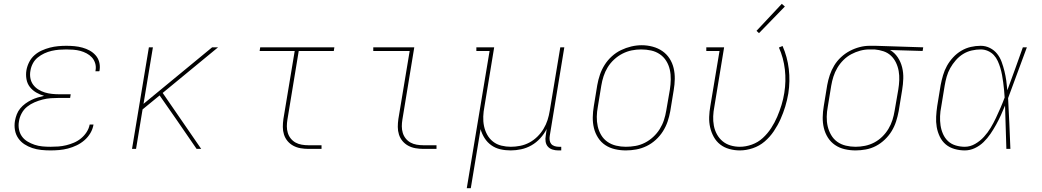

<svg xmlns="http://www.w3.org/2000/svg" viewBox="-20 -777 5440 1002"><path d="M243 8Q219 8 195 5.5Q171 3 148.5 -4.5Q126 -12 107 -24.5Q88 -37 75 -56Q62 -75 58 -98.5Q54 -122 58 -146Q61 -163 67.5 -180Q74 -197 85.5 -211Q97 -225 112 -236Q127 -247 143 -255Q159 -263 176 -268Q193 -273 210 -277Q188 -283 168.5 -294.5Q149 -306 135.5 -323.5Q122 -341 118 -364.5Q114 -388 118 -411Q122 -433 132.5 -453.5Q143 -474 160 -489Q177 -504 198 -513.5Q219 -523 240.5 -528.5Q262 -534 283.5 -536Q305 -538 326 -538Q348 -538 369 -536Q390 -534 410 -528.5Q430 -523 447.5 -513.5Q465 -504 478.5 -489Q492 -474 497.5 -454Q503 -434 500 -413Q500 -411 499.5 -409Q499 -407 498 -405H478Q478 -407 478.5 -408.5Q479 -410 479 -412Q482 -430 476.5 -447.5Q471 -465 459.5 -477.5Q448 -490 432 -498.5Q416 -507 399 -511.5Q382 -516 363.5 -517.5Q345 -519 326 -519Q307 -519 288 -517.5Q269 -516 249.5 -511.5Q230 -507 211.5 -498.5Q193 -490 177 -477Q161 -464 151.5 -446Q142 -428 139 -409Q135 -389 138.5 -369.5Q142 -350 153 -335Q164 -320 180 -310Q196 -300 214 -294.5Q232 -289 251.5 -287Q271 -285 291 -285H349L346 -266H288Q267 -266 245.5 -264.5Q224 -263 202.5 -257.5Q181 -252 160 -243Q139 -234 121.5 -220Q104 -206 93 -185.5Q82 -165 79 -144Q75 -123 79 -102Q83 -81 94.5 -65Q106 -49 123.5 -38.5Q141 -28 160.5 -21.5Q180 -15 201 -13Q222 -11 243 -11Q264 -11 284.5 -12.5Q305 -14 325.5 -19Q346 -24 366 -32.5Q386 -41 403 -55Q420 -69 432 -87.5Q444 -106 448 -127H468Q464 -103 451.5 -82Q439 -61 420.5 -45Q402 -29 380 -18.5Q358 -8 335 -2Q312 4 289 6Q266 8 243 8Z M669 0 757 -530H778L729 -235L1087 -530H1118L829 -292L1030 0H1006L898 -157L813 -279L724 -206L690 0Z M1589 0Q1569 0 1548.5 -3.5Q1528 -7 1510.5 -16.5Q1493 -26 1480.5 -41Q1468 -56 1462 -75Q1456 -94 1456 -114.5Q1456 -135 1459 -156L1518 -511H1335L1338 -530H1725L1722 -511H1539L1480 -153Q1477 -135 1477 -117.5Q1477 -100 1482 -83.5Q1487 -67 1497.5 -54Q1508 -41 1522.5 -33Q1537 -25 1554.5 -22Q1572 -19 1589 -19H1658V0Z M2189 0Q2169 0 2148.5 -3.5Q2128 -7 2110.5 -16.5Q2093 -26 2080.5 -41Q2068 -56 2062 -75Q2056 -94 2056 -114.5Q2056 -135 2059 -156L2118 -511H1928V-530H2142L2080 -153Q2077 -135 2077 -117.5Q2077 -100 2082 -83.5Q2087 -67 2097.5 -54Q2108 -41 2122.5 -33Q2137 -25 2154.5 -22Q2172 -19 2189 -19H2258V0Z M2416 205 2535 -511H2466V-530H2559L2508 -220Q2503 -195 2502 -169Q2501 -143 2506 -119Q2511 -95 2522.5 -74Q2534 -53 2553 -38Q2572 -23 2596.5 -17Q2621 -11 2646 -11Q2670 -11 2695 -16Q2720 -21 2742.5 -33Q2765 -45 2784 -63.5Q2803 -82 2816.5 -104.5Q2830 -127 2837.5 -150.5Q2845 -174 2849 -199L2904 -530H2925L2849 -68Q2847 -57 2848.5 -45.5Q2850 -34 2856.5 -26Q2863 -18 2874 -14.5Q2885 -11 2896 -11H2909V8H2893Q2878 8 2863.5 3.5Q2849 -1 2839.5 -11.5Q2830 -22 2827.5 -37.5Q2825 -53 2828 -68L2833 -104Q2820 -78 2799.5 -55.5Q2779 -33 2753.5 -18.5Q2728 -4 2700 2Q2672 8 2645 8Q2617 8 2591 2Q2565 -4 2544 -19Q2523 -34 2509 -56Q2495 -78 2488 -103L2437 205Z M3246 8Q3217 8 3189 1.5Q3161 -5 3138.5 -20Q3116 -35 3101 -58.5Q3086 -82 3079.5 -109Q3073 -136 3073.5 -165Q3074 -194 3079 -223L3097 -333Q3102 -361 3111 -387.5Q3120 -414 3135.5 -438.5Q3151 -463 3173 -483Q3195 -503 3221 -515.5Q3247 -528 3274.5 -534.5Q3302 -541 3329 -541Q3358 -541 3386 -533.5Q3414 -526 3436.5 -510.5Q3459 -495 3474 -472Q3489 -449 3495.5 -421.5Q3502 -394 3501.5 -365Q3501 -336 3496 -307L3478 -197Q3473 -169 3464 -142.5Q3455 -116 3439.5 -91.5Q3424 -67 3402 -47Q3380 -27 3354 -14.5Q3328 -2 3300.5 3Q3273 8 3246 8ZM3246 -11Q3271 -11 3296.5 -15.5Q3322 -20 3345.5 -32Q3369 -44 3389 -62.5Q3409 -81 3423 -103.5Q3437 -126 3445 -150.5Q3453 -175 3457 -200L3476 -310Q3480 -336 3480.5 -362.5Q3481 -389 3475.5 -413.5Q3470 -438 3457 -459Q3444 -480 3423.5 -494Q3403 -508 3378 -513.5Q3353 -519 3326 -519Q3301 -519 3276.5 -514Q3252 -509 3228.5 -497Q3205 -485 3185 -466.5Q3165 -448 3151.5 -426Q3138 -404 3130 -379.5Q3122 -355 3118 -330L3100 -220Q3095 -194 3094.5 -168Q3094 -142 3099.5 -117.5Q3105 -93 3117.5 -72Q3130 -51 3150 -37Q3170 -23 3195 -17Q3220 -11 3246 -11Z M3841 8Q3813 8 3786 0.5Q3759 -7 3738.5 -23Q3718 -39 3705 -62.5Q3692 -86 3686 -112.5Q3680 -139 3681 -167Q3682 -195 3687 -223L3735 -511H3666V-530H3759L3708 -220Q3703 -195 3702 -170Q3701 -145 3705.5 -121Q3710 -97 3721.5 -76Q3733 -55 3751 -40Q3769 -25 3792.5 -18Q3816 -11 3841 -11Q3872 -11 3904 -22.5Q3936 -34 3961 -57Q3986 -80 4004.5 -108.5Q4023 -137 4036 -167.5Q4049 -198 4058.5 -229Q4068 -260 4073 -292Q4083 -354 4076 -414.5Q4069 -475 4045 -529L4064 -537Q4089 -480 4096.5 -417Q4104 -354 4094 -289Q4088 -254 4078 -221Q4068 -188 4053.5 -155.5Q4039 -123 4018.5 -92.5Q3998 -62 3970.5 -38.5Q3943 -15 3908.5 -3.5Q3874 8 3841 8ZM3941 -604 3928 -616 4060 -757 4076 -743Z M4445 8Q4416 8 4388 1.5Q4360 -5 4337.5 -20.5Q4315 -36 4300.5 -59Q4286 -82 4279.5 -109Q4273 -136 4273.5 -165Q4274 -194 4279 -223L4297 -333Q4302 -360 4310.5 -385.5Q4319 -411 4333.5 -435Q4348 -459 4369 -478.5Q4390 -498 4414.5 -511Q4439 -524 4465.5 -531Q4492 -538 4518 -538Q4522 -538 4525.5 -538Q4529 -538 4533 -538Q4537 -538 4541 -538Q4545 -538 4549 -538L4798 -530L4795 -511L4625 -516Q4649 -502 4665 -478Q4681 -454 4688 -425.5Q4695 -397 4694 -367Q4693 -337 4688 -307L4670 -197Q4665 -170 4656.5 -143.5Q4648 -117 4633.5 -93Q4619 -69 4597.5 -48.5Q4576 -28 4551 -15Q4526 -2 4498.5 3Q4471 8 4445 8ZM4445 -11Q4469 -11 4494 -16Q4519 -21 4542 -33Q4565 -45 4584 -63.5Q4603 -82 4616.5 -104.5Q4630 -127 4637.5 -151Q4645 -175 4649 -200L4668 -310Q4672 -334 4673 -358.5Q4674 -383 4670 -406Q4666 -429 4656 -450Q4646 -471 4629.5 -486.5Q4613 -502 4590.5 -509.5Q4568 -517 4544 -519H4530Q4526 -519 4523 -519Q4520 -519 4517 -519Q4493 -519 4469 -512.5Q4445 -506 4422.5 -494Q4400 -482 4381.5 -463.5Q4363 -445 4350 -423Q4337 -401 4329.5 -377.5Q4322 -354 4318 -330L4300 -220Q4295 -194 4294.5 -168Q4294 -142 4299.5 -118Q4305 -94 4317.5 -72.5Q4330 -51 4349.5 -37Q4369 -23 4394 -17Q4419 -11 4445 -11Z M5015 8Q4988 8 4961.5 0.5Q4935 -7 4915.5 -23.5Q4896 -40 4884.5 -64Q4873 -88 4868.5 -114Q4864 -140 4865.5 -168Q4867 -196 4871 -223L4889 -333Q4894 -359 4901.5 -384.5Q4909 -410 4922 -433.5Q4935 -457 4954 -477.5Q4973 -498 4996.5 -512Q5020 -526 5046 -532Q5072 -538 5098 -538Q5124 -538 5146.5 -526.5Q5169 -515 5184 -496Q5199 -477 5207.5 -453.5Q5216 -430 5222 -405.5Q5228 -381 5231.5 -356Q5235 -331 5237 -306Q5258 -362 5278 -418Q5298 -474 5318 -530H5339Q5314 -464 5290 -397.5Q5266 -331 5241 -265Q5245 -199 5247.5 -132.5Q5250 -66 5253 0H5232Q5230 -57 5228.5 -113.5Q5227 -170 5225 -226Q5215 -201 5203.5 -176Q5192 -151 5178.5 -126.5Q5165 -102 5149 -78.5Q5133 -55 5113 -35.5Q5093 -16 5067.5 -4Q5042 8 5015 8ZM5015 -11Q5043 -11 5069 -26Q5095 -41 5115 -63Q5135 -85 5150 -110Q5165 -135 5177.5 -161.5Q5190 -188 5201.5 -214.5Q5213 -241 5223 -268Q5222 -288 5220 -307.5Q5218 -327 5215.5 -346.5Q5213 -366 5209.5 -385Q5206 -404 5200.5 -422.5Q5195 -441 5187 -458.5Q5179 -476 5166.5 -489.5Q5154 -503 5136 -511Q5118 -519 5098 -519Q5075 -519 5051 -513.5Q5027 -508 5006 -495Q4985 -482 4968 -462.5Q4951 -443 4939 -421.5Q4927 -400 4920.5 -377Q4914 -354 4910 -330L4892 -220Q4887 -196 4886 -171Q4885 -146 4888.5 -122.5Q4892 -99 4901.5 -77.5Q4911 -56 4927.5 -40.5Q4944 -25 4967.5 -18Q4991 -11 5015 -11Z"/></svg>

Font: Iosevka Slab ThExObl
Style: Regular
Weight: 100
Width: 7
Italic angle: -9°
Monospace: yes
Designer: Belleve Invis
Foundry: Belleve Invis
Version: Version 11.1.1; ttfautohint (v1.8.3)